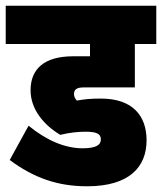

<svg xmlns="http://www.w3.org/2000/svg" viewBox="-31 -642 567 672"><path d="M269 -181C310 -181 322 -172 322 -154C322 -135 306 -123 258 -123C195 -123 130 -152 69 -202L3 -82C88 -19 171 10 274 10C422 10 482 -58 482 -151C482 -236 434 -297 322 -297C288 -297 265 -295 238 -290C232 -296 228 -304 228 -313C228 -328 237 -336 261 -336H441V-488H516V-622H-11V-488H284V-445H225C123 -445 76 -400 76 -326C76 -259 123 -204 180 -170C213 -178 242 -181 269 -181Z"/></svg>

Font: Noto Sans Devanagari Condensed Black
Style: Regular
Weight: 900
Width: 3
Designer: Jelle Bosma - Monotype Design Team
Foundry: Monotype Imaging Inc.
Version: Version 2.004